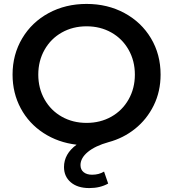

<svg xmlns="http://www.w3.org/2000/svg" viewBox="-20 -730 882 978"><path d="M798 -350Q798 -264 763 -193Q728 -122 668 -74Q608 -26 533 -6Q465 13 427.5 44Q390 75 390 111Q390 134 406 147Q422 160 449 160Q484 160 510 144L531 205Q490 228 435 228Q375 228 340.5 198.5Q306 169 306 121Q306 54 370 7Q276 -4 201.5 -52.5Q127 -101 85.5 -178.5Q44 -256 44 -350Q44 -452 93 -534.5Q142 -617 228 -663.5Q314 -710 421 -710Q528 -710 614 -663.5Q700 -617 749 -535Q798 -453 798 -350ZM667 -350Q667 -420 635 -476.5Q603 -533 547 -564.5Q491 -596 421 -596Q351 -596 295 -564.5Q239 -533 207 -476.5Q175 -420 175 -350Q175 -280 207 -223.5Q239 -167 295 -135.5Q351 -104 421 -104Q491 -104 547 -135.5Q603 -167 635 -223.5Q667 -280 667 -350Z"/></svg>

Font: mBank SemiBold
Style: Regular
Weight: 600
Designer: Julieta Ulanovsky
Foundry: Julieta Ulanovsky
Version: Version 7.200